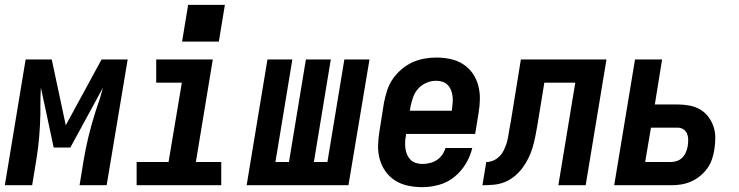

<svg xmlns="http://www.w3.org/2000/svg" viewBox="-37 -766 3057 794"><path d="M-17 0 69 -520H177L235 -248L383 -520H491L404 0H292L309 -104Q317 -152 328.5 -199.5Q340 -247 355 -295L366 -329Q373 -348 378.5 -367Q384 -386 389 -404L254 -156H185L132 -404Q131 -386 130.5 -367Q130 -348 130 -329V-295Q129 -247 125 -199.5Q121 -152 113 -104L96 0Z M528 0V-96H660L715 -424H609V-520H843L773 -96H878V0ZM868 -594H716L741 -746H893Z M983 0 1069 -520H1172L1102 -96H1158L1228 -520H1331L1261 -96H1317L1387 -520H1491L1404 0Z M1710 8Q1680 8 1651 2Q1622 -4 1598.5 -18.5Q1575 -33 1558.5 -55.5Q1542 -78 1534 -105.5Q1526 -133 1526.5 -162.5Q1527 -192 1532 -222L1551 -342Q1556 -367 1564 -392Q1572 -417 1587 -439Q1602 -461 1623 -479Q1644 -497 1668 -508Q1692 -519 1717.5 -523.5Q1743 -528 1767 -528Q1797 -528 1825.5 -522Q1854 -516 1877.5 -501Q1901 -486 1917 -463.5Q1933 -441 1940.5 -413.5Q1948 -386 1947.5 -356.5Q1947 -327 1942 -298L1928 -212H1642V-207Q1639 -193 1638.5 -179Q1638 -165 1639.5 -152Q1641 -139 1646.5 -126.5Q1652 -114 1661 -105Q1670 -96 1683 -92Q1696 -88 1710 -88Q1724 -88 1739.5 -91.5Q1755 -95 1768.5 -103.5Q1782 -112 1791.5 -125.5Q1801 -139 1805 -154H1916Q1908 -120 1889 -88.5Q1870 -57 1841.5 -34Q1813 -11 1778 -1.5Q1743 8 1710 8ZM1658 -308H1831L1832 -313Q1834 -327 1835 -341Q1836 -355 1834.5 -368Q1833 -381 1828 -393.5Q1823 -406 1814 -415Q1805 -424 1792.5 -428Q1780 -432 1766 -432Q1747 -432 1727.5 -424Q1708 -416 1693.5 -400.5Q1679 -385 1672 -365.5Q1665 -346 1661 -327Z M1958 0 1974 -96Q1989 -96 2003 -102Q2017 -108 2028 -119Q2039 -130 2046 -144Q2053 -158 2057.5 -172Q2062 -186 2064.5 -200.5Q2067 -215 2069 -229Q2071 -237 2072 -245Q2073 -253 2075 -261L2117 -520H2471L2385 0H2272L2342 -424H2214L2185 -246Q2181 -223 2176.5 -200.5Q2172 -178 2165.5 -156Q2159 -134 2148.5 -112.5Q2138 -91 2123.5 -71.5Q2109 -52 2090 -36.5Q2071 -21 2049 -12.5Q2027 -4 2004 -2Q1981 0 1958 0Z M2503 0 2589 -520H2701L2671 -334H2766Q2790 -334 2814 -329.5Q2838 -325 2858 -313.5Q2878 -302 2892 -283.5Q2906 -265 2913.5 -243Q2921 -221 2921 -196.5Q2921 -172 2917 -147Q2914 -127 2907 -106.5Q2900 -86 2887 -68.5Q2874 -51 2856.5 -37Q2839 -23 2819 -14.5Q2799 -6 2778.5 -3Q2758 0 2738 0ZM2738 -96Q2750 -96 2763 -100.5Q2776 -105 2785.5 -115Q2795 -125 2800 -137.5Q2805 -150 2807 -162Q2809 -175 2809 -188Q2809 -201 2804.5 -212.5Q2800 -224 2789.5 -231Q2779 -238 2766 -238H2655L2631 -96Z"/></svg>

Font: Iosevka SS04 Oblique
Style: Bold
Weight: 700
Italic angle: -9°
Monospace: yes
Designer: Belleve Invis
Foundry: Belleve Invis
Version: Version 19.0.0; ttfautohint (v1.8.4)